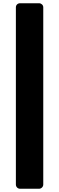

<svg xmlns="http://www.w3.org/2000/svg" viewBox="-20 -961 365 1185"><path d="M247 -916C247 -930 235 -941 221 -941H104C89 -941 78 -930 78 -916V178C78 192 89 204 104 204H221C235 204 247 192 247 178Z"/></svg>

Font: Ribeye
Style: Regular
Weight: 400
Designer: Astigmatic (AOETI)
Foundry: Astigmatic (AOETI)
Version: Version 1.000